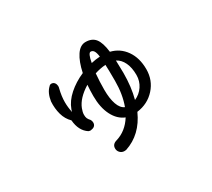

<svg xmlns="http://www.w3.org/2000/svg" viewBox="-130 -832 1260 1142"><g transform="rotate(-30 500.0 -261.0)"><path d="M615 -86Q559 39 444 77Q440 78 432 78Q415 78 403 66Q391 54 391 37Q391 8 423 -1Q494 -22 538 -92Q490 -111 462.5 -165Q435 -219 435 -298Q435 -338 438 -374Q362 -327 340 -270Q331 -247 331 -229Q331 -214 335 -204.5Q339 -195 350 -183Q356 -174 356 -162Q356 -149 348.5 -141Q341 -133 329 -131Q323 -129 319 -129Q313 -129 305 -132Q256 -164 250 -238Q221 -266 209.5 -307.5Q198 -349 201 -396Q209 -451 239 -479Q245 -487 256 -487Q269 -486 276 -477Q283 -468 284 -455Q284 -445 282 -440Q270 -392 270 -351Q270 -316 278 -279Q279 -283 280 -287.5Q281 -292 283 -296Q300 -343 344.5 -382.5Q389 -422 449 -448Q464 -519 491 -559.5Q518 -600 555 -600Q599 -600 621.5 -571.5Q644 -543 652 -477Q714 -462 751 -409.5Q788 -357 788 -279Q788 -204 739.5 -150Q691 -96 615 -86ZM525 -473Q555 -480 586 -482Q582 -511 574 -523Q566 -535 553 -535Q536 -535 525 -473ZM565 -147Q592 -220 592 -312Q592 -394 590 -423Q552 -420 515 -408Q510 -353 510 -298Q510 -237 524 -197.5Q538 -158 565 -147ZM720 -279Q720 -329 703.5 -364Q687 -399 657 -414Q659 -362 659 -328Q659 -232 638 -154Q675 -170 697.5 -203.5Q720 -237 720 -279Z"/></g></svg>

Font: Tsukimi Rounded Medium
Style: Regular
Weight: 500
Designer: Takashi Funayama
Foundry: Takashi Funayama
Version: Version 1.032; ttfautohint (v1.8.3)